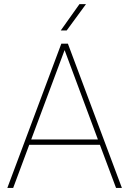

<svg xmlns="http://www.w3.org/2000/svg" viewBox="-20 -926 637 946"><path d="M472.2 -212.4H124L44.9 0H16.1L282.2 -710.9H314.5L580.6 0H551.8ZM133.8 -238.8H462.4L298.3 -679.2ZM371.6 -905.8H403.8L308.6 -775.9H279.3Z"/></svg>

Font: TypoPRO Roboto
Style: Regular
Weight: 250
Designer: Google
Version: Version 2.136; 2016